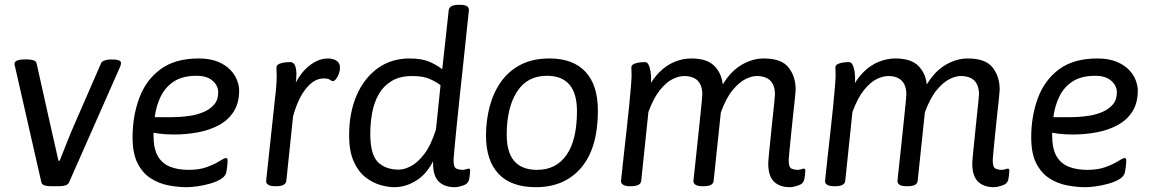

<svg xmlns="http://www.w3.org/2000/svg" viewBox="-20 -772 4799 798"><path d="M442 -525Q463 -525 473 -521.5Q483 -518 483 -510Q483 -503 479 -494L267 -14Q263 -5 252 -1.5Q241 2 226 2H191Q176 2 165 -1.5Q154 -5 152 -14L42 -497Q40 -504 40 -505.5Q40 -507 40 -508Q41 -516 51.5 -520.5Q62 -525 85 -525H93Q108 -525 119 -521.5Q130 -518 132 -509L191 -245Q199 -210 207 -174.5Q215 -139 223 -104H228Q242 -138 256 -174.5Q270 -211 285 -245L400 -509Q404 -518 417 -521.5Q430 -525 441 -525Z M806 -529Q853 -529 885.5 -515.5Q918 -502 937.5 -481.5Q957 -461 965.5 -438Q974 -415 974 -396Q974 -344 951.5 -308.5Q929 -273 890 -252Q851 -231 803 -222Q755 -213 704 -213Q668 -213 642.5 -216.5Q617 -220 601 -224L618 -259V-210Q618 -154 636 -123Q654 -92 687 -79Q720 -66 764 -66Q809 -66 841 -78Q873 -90 892.5 -102.5Q912 -115 919 -115Q922 -115 924 -113.5Q926 -112 926 -103Q926 -102 925.5 -95Q925 -88 924 -78Q923 -68 921 -58Q918 -40 898.5 -28Q879 -16 852 -8.5Q825 -1 799 2.5Q773 6 757 6Q720 6 680.5 -1.5Q641 -9 607 -30.5Q573 -52 552 -93Q531 -134 531 -201Q531 -290 559 -365Q587 -440 647.5 -484.5Q708 -529 806 -529ZM797 -457Q739 -457 703 -433.5Q667 -410 648 -371Q629 -332 623 -285H694Q703 -285 725 -286Q747 -287 774.5 -291.5Q802 -296 827.5 -307Q853 -318 870 -337.5Q887 -357 887 -388Q887 -416 863.5 -436.5Q840 -457 797 -457Z M1343 -529Q1353 -529 1364.5 -526Q1376 -523 1384.5 -514.5Q1393 -506 1393 -491Q1393 -478 1388.5 -465.5Q1384 -453 1377 -444Q1370 -435 1364 -435Q1358 -435 1351 -440.5Q1344 -446 1325 -446Q1286 -446 1252 -404Q1218 -362 1198 -288Q1193 -240 1188 -192.5Q1183 -145 1179 -106Q1175 -67 1172.5 -43.5Q1170 -20 1170 -20Q1167 2 1128 2H1124Q1104 2 1095 -4Q1086 -10 1086 -19L1124 -373Q1126 -385 1128 -412Q1130 -439 1130 -457Q1130 -470 1129.5 -477Q1129 -484 1129 -491Q1129 -502 1141.5 -507Q1154 -512 1168 -513Q1182 -514 1185 -514Q1201 -514 1206.5 -499Q1212 -484 1212 -464Q1212 -443 1208.5 -421.5Q1205 -400 1203 -387L1197 -400Q1212 -440 1235 -468.5Q1258 -497 1286 -513Q1314 -529 1343 -529Z M1891 -752Q1912 -752 1920.5 -746.5Q1929 -741 1929 -730Q1929 -730 1925.5 -698Q1922 -666 1916.5 -612.5Q1911 -559 1904 -494.5Q1897 -430 1890 -364.5Q1883 -299 1877.5 -243Q1872 -187 1868.5 -150Q1865 -113 1865 -107Q1865 -76 1877 -71Q1889 -66 1901 -66Q1910 -66 1917 -68.5Q1924 -71 1928 -71Q1934 -71 1934 -64Q1934 -63 1933.5 -53.5Q1933 -44 1930 -27Q1926 -8 1905 -1Q1884 6 1870 6Q1827 6 1803.5 -17.5Q1780 -41 1780 -92V-141L1795 -134Q1764 -58 1717 -26Q1670 6 1619 6Q1592 6 1559.5 -3.5Q1527 -13 1497.5 -36.5Q1468 -60 1449.5 -102.5Q1431 -145 1431 -210Q1431 -303 1462 -375Q1493 -447 1549.5 -488Q1606 -529 1682 -529Q1734 -529 1766.5 -514.5Q1799 -500 1818 -484Q1826 -554 1832 -610Q1838 -666 1841.5 -698Q1845 -730 1845 -730Q1848 -752 1887 -752ZM1694 -456Q1642 -456 1608 -435.5Q1574 -415 1554.5 -381Q1535 -347 1527 -304Q1519 -261 1519 -216Q1519 -130 1550.5 -98.5Q1582 -67 1638 -67Q1660 -67 1688 -81.5Q1716 -96 1743.5 -132Q1771 -168 1792 -234L1811 -418Q1796 -430 1768 -443Q1740 -456 1694 -456Z M2264 -529Q2362 -529 2413.5 -473.5Q2465 -418 2465 -312Q2465 -157 2396 -75.5Q2327 6 2207 6Q2105 6 2052.5 -49Q2000 -104 2000 -209Q2000 -271 2015 -328.5Q2030 -386 2061.5 -431Q2093 -476 2143 -502.5Q2193 -529 2264 -529ZM2253 -457Q2171 -457 2128.5 -390.5Q2086 -324 2086 -212Q2086 -66 2212 -66Q2292 -66 2335 -128.5Q2378 -191 2378 -310Q2378 -457 2253 -457Z M3155 -529Q3228 -529 3257.5 -491.5Q3287 -454 3287 -399Q3287 -394 3284 -365Q3281 -336 3276.5 -295.5Q3272 -255 3268 -214Q3264 -173 3261 -143Q3258 -113 3258 -107Q3258 -76 3270 -71Q3282 -66 3294 -66Q3303 -66 3309.5 -68.5Q3316 -71 3321 -71Q3327 -71 3327 -64Q3327 -63 3326.5 -53.5Q3326 -44 3323 -27Q3319 -8 3297.5 -1Q3276 6 3263 6Q3220 6 3196.5 -17.5Q3173 -41 3173 -92Q3173 -102 3176 -132Q3179 -162 3183 -201.5Q3187 -241 3191 -279.5Q3195 -318 3198 -345.5Q3201 -373 3201 -379Q3201 -417 3182 -436.5Q3163 -456 3125 -456Q3104 -456 3078 -443Q3052 -430 3025 -397.5Q2998 -365 2976 -305L2946 -20Q2944 2 2904 2H2900Q2880 2 2871 -4Q2862 -10 2862 -19Q2862 -19 2864.5 -44Q2867 -69 2871.5 -108.5Q2876 -148 2880.5 -193Q2885 -238 2889.5 -279Q2894 -320 2896.5 -347.5Q2899 -375 2899 -379Q2899 -417 2880 -436.5Q2861 -456 2823 -456Q2802 -456 2776 -443.5Q2750 -431 2723.5 -398.5Q2697 -366 2675 -307L2645 -20Q2642 2 2603 2H2599Q2579 2 2570 -4Q2561 -10 2561 -19Q2561 -19 2564 -47.5Q2567 -76 2572 -122Q2577 -168 2583 -220.5Q2589 -273 2594 -323Q2599 -373 2602 -409Q2605 -445 2605 -457Q2605 -475 2604.5 -480.5Q2604 -486 2604 -491Q2604 -502 2616.5 -507Q2629 -512 2642.5 -513Q2656 -514 2660 -514Q2670 -514 2675.5 -503Q2681 -492 2683.5 -476.5Q2686 -461 2686 -447Q2686 -434 2685 -414Q2684 -394 2682 -377L2669 -398Q2692 -444 2721.5 -473Q2751 -502 2785 -515.5Q2819 -529 2853 -529Q2918 -529 2948.5 -498.5Q2979 -468 2984 -421Q3018 -477 3063 -503Q3108 -529 3155 -529Z M4003 -529Q4076 -529 4105.5 -491.5Q4135 -454 4135 -399Q4135 -394 4132 -365Q4129 -336 4124.5 -295.5Q4120 -255 4116 -214Q4112 -173 4109 -143Q4106 -113 4106 -107Q4106 -76 4118 -71Q4130 -66 4142 -66Q4151 -66 4157.5 -68.5Q4164 -71 4169 -71Q4175 -71 4175 -64Q4175 -63 4174.5 -53.5Q4174 -44 4171 -27Q4167 -8 4145.5 -1Q4124 6 4111 6Q4068 6 4044.5 -17.5Q4021 -41 4021 -92Q4021 -102 4024 -132Q4027 -162 4031 -201.5Q4035 -241 4039 -279.5Q4043 -318 4046 -345.5Q4049 -373 4049 -379Q4049 -417 4030 -436.5Q4011 -456 3973 -456Q3952 -456 3926 -443Q3900 -430 3873 -397.5Q3846 -365 3824 -305L3794 -20Q3792 2 3752 2H3748Q3728 2 3719 -4Q3710 -10 3710 -19Q3710 -19 3712.5 -44Q3715 -69 3719.5 -108.5Q3724 -148 3728.5 -193Q3733 -238 3737.5 -279Q3742 -320 3744.5 -347.5Q3747 -375 3747 -379Q3747 -417 3728 -436.5Q3709 -456 3671 -456Q3650 -456 3624 -443.5Q3598 -431 3571.5 -398.5Q3545 -366 3523 -307L3493 -20Q3490 2 3451 2H3447Q3427 2 3418 -4Q3409 -10 3409 -19Q3409 -19 3412 -47.5Q3415 -76 3420 -122Q3425 -168 3431 -220.5Q3437 -273 3442 -323Q3447 -373 3450 -409Q3453 -445 3453 -457Q3453 -475 3452.5 -480.5Q3452 -486 3452 -491Q3452 -502 3464.5 -507Q3477 -512 3490.5 -513Q3504 -514 3508 -514Q3518 -514 3523.5 -503Q3529 -492 3531.5 -476.5Q3534 -461 3534 -447Q3534 -434 3533 -414Q3532 -394 3530 -377L3517 -398Q3540 -444 3569.5 -473Q3599 -502 3633 -515.5Q3667 -529 3701 -529Q3766 -529 3796.5 -498.5Q3827 -468 3832 -421Q3866 -477 3911 -503Q3956 -529 4003 -529Z M4541 -529Q4588 -529 4620.5 -515.5Q4653 -502 4672.5 -481.5Q4692 -461 4700.5 -438Q4709 -415 4709 -396Q4709 -344 4686.5 -308.5Q4664 -273 4625 -252Q4586 -231 4538 -222Q4490 -213 4439 -213Q4403 -213 4377.5 -216.5Q4352 -220 4336 -224L4353 -259V-210Q4353 -154 4371 -123Q4389 -92 4422 -79Q4455 -66 4499 -66Q4544 -66 4576 -78Q4608 -90 4627.5 -102.5Q4647 -115 4654 -115Q4657 -115 4659 -113.5Q4661 -112 4661 -103Q4661 -102 4660.5 -95Q4660 -88 4659 -78Q4658 -68 4656 -58Q4653 -40 4633.5 -28Q4614 -16 4587 -8.5Q4560 -1 4534 2.5Q4508 6 4492 6Q4455 6 4415.5 -1.5Q4376 -9 4342 -30.5Q4308 -52 4287 -93Q4266 -134 4266 -201Q4266 -290 4294 -365Q4322 -440 4382.5 -484.5Q4443 -529 4541 -529ZM4532 -457Q4474 -457 4438 -433.5Q4402 -410 4383 -371Q4364 -332 4358 -285H4429Q4438 -285 4460 -286Q4482 -287 4509.5 -291.5Q4537 -296 4562.5 -307Q4588 -318 4605 -337.5Q4622 -357 4622 -388Q4622 -416 4598.5 -436.5Q4575 -457 4532 -457Z"/></svg>

Font: Asap VF Beta
Style: Italic
Weight: 400
Italic angle: -6°
Designer: Pablo Cosgaya
Foundry: Pablo Cosgaya
Version: Version 1.007